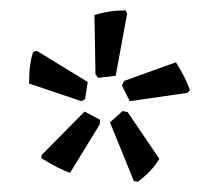

<svg xmlns="http://www.w3.org/2000/svg" viewBox="-20 -753 414 370"><path d="M203 -607 225 -727 222 -733C200.7 -733 180.7 -730 162 -724L164 -610L169 -603ZM144 -562 149 -595 51 -655 44 -653C38.7 -638.3 36 -618 36 -592L137 -558ZM346 -579C341.3 -593.7 332.3 -611.7 319 -633L219 -597L215 -588L230 -558L341 -574ZM287 -447 226 -537 216 -539 192 -517 238 -404 246 -403C264.7 -417 278.3 -431.7 287 -447ZM172 -513 173 -522 143 -538 60 -454V-448C84 -433.3 102.3 -424 115 -420Z"/></svg>

Font: Alegreya Sans SC
Style: Regular
Weight: 400
Designer: Juan Pablo del Peral
Foundry: Huerta Tipografica
Version: Version 1.000;PS 001.000;hotconv 1.0.70;makeotf.lib2.5.58329